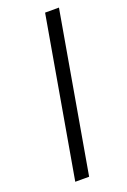

<svg xmlns="http://www.w3.org/2000/svg" viewBox="-138 -747 525 794"><g transform="rotate(-20 124.5 -350.0)"><path d="M49 0H110L232 -700H171Z"/></g></svg>

Font: Fixel Text 20240404 Light
Style: Italic
Weight: 300
Width: 4
Italic angle: -10°
Designer: AlfaBravo + MacPaw
Foundry: Kyrylo Tkachov, Marchela Mozhyna, Serhii Makarenko, Maria Weinstein, Zakhar Kryvoshyya
Version: Version 1.211;Glyphs 3.2 (3225)